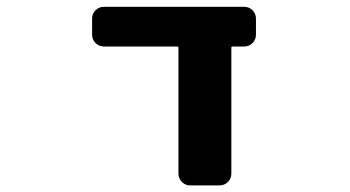

<svg xmlns="http://www.w3.org/2000/svg" viewBox="-20 -569 1040 571"><path d="M544.9 -17.6Q531.2 -17.6 521 -27.8Q510.7 -38.1 510.7 -52.7V-426.8Q510.7 -430.7 505.9 -430.7H289.1Q274.4 -430.7 264.2 -440.9Q253.9 -451.2 253.9 -465.8V-513.7Q253.9 -528.3 264.2 -538.6Q274.4 -548.8 289.1 -548.8H706.1Q720.7 -548.8 731 -538.6Q741.2 -528.3 741.2 -513.7V-465.8Q741.2 -451.2 731 -440.9Q720.7 -430.7 706.1 -430.7H671.9Q668 -430.7 668 -426.8V-52.7Q668 -38.1 657.7 -27.8Q647.5 -17.6 632.8 -17.6Z"/></svg>

Font: Rounded-L Mgen+ 1m bold
Style: Bold
Weight: 700
Designer: [Source Han Sans]
Ryoko NISHIZUKA  (kana & ideographs); Paul D. Hunt (Latin, Greek & Cyrillic); Wenlong ZHANG  (bopomofo
Version: Version 1.059.20150602